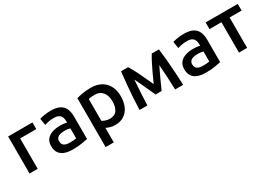

<svg xmlns="http://www.w3.org/2000/svg" viewBox="16 -1346 3297 2342"><g transform="rotate(-30 1664.0 -175.0)"><path d="M76 0V-522H418V-428H191V0Z M682 11Q619 11 571.5 -5.5Q524 -22 497.5 -59Q471 -96 471 -157Q471 -217 501 -252.5Q531 -288 580.5 -304Q630 -320 690 -320Q719 -320 745 -316.5Q771 -313 783 -309V-330Q783 -360 773.5 -384.5Q764 -409 740 -424Q716 -439 671 -439Q625 -439 592 -432Q559 -425 538 -418L523 -512Q545 -520 588 -527.5Q631 -535 683 -535Q762 -535 808.5 -509.5Q855 -484 874.5 -438Q894 -392 894 -331V-14Q867 -8 811.5 1.5Q756 11 682 11ZM692 -80Q750 -80 783 -87V-228Q773 -231 752.5 -234.5Q732 -238 706 -238Q676 -238 648.5 -232Q621 -226 603 -209Q585 -192 585 -160Q585 -115 614 -97.5Q643 -80 692 -80Z M1041 185V-504Q1077 -515 1131 -524Q1185 -533 1245 -533Q1327 -533 1387 -500Q1447 -467 1479.5 -406Q1512 -345 1512 -261Q1512 -180 1485 -119Q1458 -58 1406 -23.5Q1354 11 1280 11Q1241 11 1209.5 1.5Q1178 -8 1156 -20V185ZM1260 -88Q1331 -88 1362 -134.5Q1393 -181 1393 -258Q1393 -340 1353.5 -387.5Q1314 -435 1244 -435Q1213 -435 1191 -432Q1169 -429 1156 -426V-119Q1172 -108 1200 -98Q1228 -88 1260 -88Z M1626 0Q1628 -78 1634 -170.5Q1640 -263 1648.5 -354.5Q1657 -446 1666 -522H1766Q1803 -464 1845 -376Q1887 -288 1933 -187Q1964 -257 1994.5 -322Q2025 -387 2052 -439Q2079 -491 2099 -522H2200Q2210 -446 2218 -354.5Q2226 -263 2231.5 -170.5Q2237 -78 2240 0H2127Q2124 -88 2119.5 -176Q2115 -264 2108 -353Q2093 -324 2075 -285.5Q2057 -247 2038.5 -207Q2020 -167 2003.5 -130Q1987 -93 1975 -66H1889Q1877 -93 1860.5 -129.5Q1844 -166 1825.5 -206.5Q1807 -247 1789 -285Q1771 -323 1756 -353Q1749 -265 1744 -170Q1739 -75 1736 0Z M2557 11Q2494 11 2446.5 -5.5Q2399 -22 2372.5 -59Q2346 -96 2346 -157Q2346 -217 2376 -252.5Q2406 -288 2455.5 -304Q2505 -320 2565 -320Q2594 -320 2620 -316.5Q2646 -313 2658 -309V-330Q2658 -360 2648.5 -384.5Q2639 -409 2615 -424Q2591 -439 2546 -439Q2500 -439 2467 -432Q2434 -425 2413 -418L2398 -512Q2420 -520 2463 -527.5Q2506 -535 2558 -535Q2637 -535 2683.5 -509.5Q2730 -484 2749.5 -438Q2769 -392 2769 -331V-14Q2742 -8 2686.5 1.5Q2631 11 2557 11ZM2567 -80Q2625 -80 2658 -87V-228Q2648 -231 2627.5 -234.5Q2607 -238 2581 -238Q2551 -238 2523.5 -232Q2496 -226 2478 -209Q2460 -192 2460 -160Q2460 -115 2489 -97.5Q2518 -80 2567 -80Z M3026 0V-428H2858V-522H3310V-428H3141V0Z"/></g></svg>

Font: Ubuntu Sans SemiBold
Style: Regular
Weight: 600
Designer: Dalton Maag Ltd
Foundry: Dalton Maag Ltd
Version: Version 1.006; ttfautohint (v1.8.4.7-5d5b)